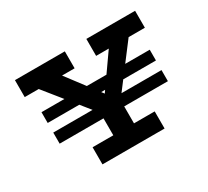

<svg xmlns="http://www.w3.org/2000/svg" viewBox="-125 -820 1107 1020"><g transform="rotate(-30 428.5 -310.0)"><path d="M60 -516V-620H366V-516ZM498 -516V-620H797V-516ZM397 -204 116 -553H261L472 -274L405 -273L603 -555H727L460 -204ZM97 -336V-402H761V-336ZM97 -209V-277H761V-209ZM366 -31V-284H493V-31ZM239 0V-105H620V0Z"/></g></svg>

Font: BioRhyme
Style: Bold
Weight: 700
Designer: Aoife Mooney
Foundry: Aoife Mooney Type
Version: Version 1.600;gftools[0.9.33]